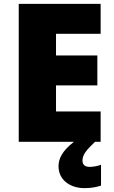

<svg xmlns="http://www.w3.org/2000/svg" viewBox="-20 -734 589 994"><path d="M407 97C407 67 427 43 472 0H501V-157H270V-292H484V-447H270V-559H501V-714H77V0H363C301 48 283 88 283 127C283 197 342 240 418 240C454 240 481 234 503 227V119C489 125 462 130 445 130C422 130 407 121 407 97Z"/></svg>

Font: Noto Sans Arabic UI Bk
Style: Regular
Weight: 900
Designer: Monotype Design Team, Nadine Chahine and Nizar Qandah
Foundry: Monotype Imaging Inc.
Version: Version 2.010